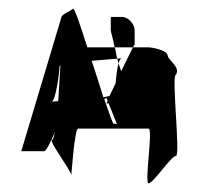

<svg xmlns="http://www.w3.org/2000/svg" viewBox="-20 -910 468 442"><path d="M29 -562H82C86 -562 96 -582 106 -605C104 -594 102 -588 100 -588C90 -588 144 -517 144 -507C144 -497 151 -614 160 -614H322C333 -614 312 -488 322 -488C333 -488 374 -551 385 -551C396 -551 374 -738 385 -738C396 -756 368 -770 366 -782C365 -795 329 -801 322 -801H286L259 -746L253 -764C249 -752 248 -733 246 -718L232 -689C228 -688 223 -687 218 -686C210 -711 201 -741 191 -770C214 -772 237 -774 250 -775C247 -784 247 -793 244 -801H181C165 -852 151 -893 148 -890C142 -884 121 -877 121 -869ZM99 -676C109 -679 117 -747 117 -757C117 -758 118 -758 119 -759V-757C119 -762 117 -720 114 -677C107 -677 101 -676 99 -676ZM220 -682C224 -683 224 -685 224 -686L228 -678L225 -672H230L249 -625H242C239 -625 232 -649 220 -682ZM225 -672ZM235 -840C235 -837 240 -822 244 -801H286L290 -808V-840C290 -855 275 -871 261 -871H235ZM250 -775C251 -771 252 -768 253 -764C255 -771 257 -775 260 -776C258 -776 254 -775 250 -775ZM260 -776C261 -776 261 -776 260 -776Z"/></svg>

Font: bitstorm
Style: excn
Weight: 400
Version: Version 0.2